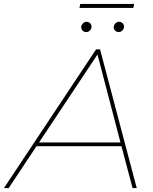

<svg xmlns="http://www.w3.org/2000/svg" viewBox="-63 -949 771 969"><path d="M-43 0 422 -700H442L627 0H606L550 -211H121L-19 0ZM134 -230H545L429 -674ZM372 -787Q362 -787 354.5 -794Q347 -801 347 -811Q347 -822 355 -830.5Q363 -839 374 -839Q384 -839 391.5 -832Q399 -825 399 -815Q399 -804 391 -795.5Q383 -787 372 -787ZM536 -787Q526 -787 518.5 -794Q511 -801 511 -811Q511 -822 519 -830.5Q527 -839 538 -839Q548 -839 555.5 -832Q563 -825 563 -815Q563 -804 555 -795.5Q547 -787 536 -787ZM338 -909 342 -929H614L610 -909Z"/></svg>

Font: Montserrat Thin
Style: Italic
Weight: 100
Italic angle: -11.3°
Designer: Julieta Ulanovsky
Foundry: Julieta Ulanovsky
Version: Version 9.000; ttfautohint (v1.8.4.7-5d5b)